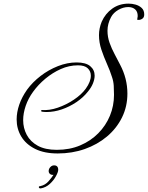

<svg xmlns="http://www.w3.org/2000/svg" viewBox="-20 -746 817 1061"><path d="M299 102Q224 102 173.5 76.5Q123 51 97.5 8.5Q72 -34 72 -86Q72 -126 86.5 -168Q101 -210 130 -251Q160 -292 204 -326Q248 -360 300 -380.5Q352 -401 403 -401Q454 -401 478.5 -380.5Q503 -360 503 -328Q503 -309 494 -286Q485 -263 466 -240Q440 -207 402 -181.5Q364 -156 321.5 -141.5Q279 -127 237 -127Q230 -127 224 -127.5Q218 -128 211 -129Q207 -130 207.5 -134.5Q208 -139 212 -138Q253 -135 299.5 -151Q346 -167 388 -195Q430 -223 454 -256Q482 -295 482 -328Q482 -352 465 -368.5Q448 -385 411 -385Q362 -385 316 -364.5Q270 -344 230.5 -311Q191 -278 163 -239Q136 -202 122 -161Q108 -120 108 -82Q108 -38 128 -0.5Q148 37 189 59.5Q230 82 294 82Q365 82 423 57.5Q481 33 523 -9.5Q565 -52 587.5 -106.5Q610 -161 610 -222Q610 -248 608.5 -272.5Q607 -297 599 -320Q588 -355 571 -393Q554 -431 540.5 -471Q527 -511 527 -552Q527 -589 542 -626Q562 -671 600.5 -698.5Q639 -726 691 -726Q710 -726 729.5 -720.5Q749 -715 763 -702Q777 -689 777 -666Q777 -650 767 -643Q757 -636 746 -636Q740 -636 738 -637L741 -657Q741 -682 726.5 -694.5Q712 -707 689 -707Q661 -707 634 -691.5Q607 -676 594 -652Q574 -615 574 -576Q574 -542 585.5 -509.5Q597 -477 613.5 -446.5Q630 -416 644 -388Q684 -312 684 -229Q684 -157 654 -96.5Q624 -36 571 8.5Q518 53 448.5 77.5Q379 102 299 102ZM204.8 295.2Q194.6 295.2 194.6 287.6Q194.6 282.5 203.1 282.5Q230.3 276.5 248.6 255.3Q266.9 234 275.4 220.5H271.1Q261.8 220.5 255.4 214.5Q249 208.6 249 199.2Q249 187.3 258 177.5Q266.9 167.8 278.8 167.8Q301.7 167.8 301.7 192.4Q301.7 204.3 289.4 227.2Q277.1 250.2 255.4 270.2Q233.7 290.1 204.8 295.2Z"/></svg>

Font: MonteCarlo
Style: Regular
Weight: 400
Designer: Robert E. Leuschke
Foundry: Robert E. Leuschke
Version: Version 1.010; ttfautohint (v1.8.3)